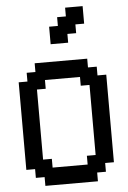

<svg xmlns="http://www.w3.org/2000/svg" viewBox="-64 -1046 728 1092"><g transform="rotate(-5 300.0 -500.0)"><path d="M450 0V-50H500V-100H550V-600H500V-650H450V-700H150V-650H100V-600H50V-100H100V-50H150V0ZM200 -100V-150H150V-550H200V-600H400V-550H450V-150H400V-100ZM250 -800H350V-850H400V-900H450V-1000H350V-950H300V-900H250Z"/></g></svg>

Font: Matrix Sans Video
Style: Regular
Weight: 400
Designer: Brad Neil
Version: Version 1.100